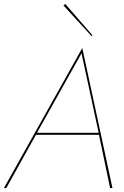

<svg xmlns="http://www.w3.org/2000/svg" viewBox="-33 -960 635 980"><path d="M144 -282H479L478 -272H143ZM153 -277 151 -273 -1 0H-13L387 -715L541 0H529L472 -273V-276L383 -688ZM300 -940 439 -780 434 -776 291 -932Z"/></svg>

Font: Jost Thin
Style: Italic
Weight: 200
Italic angle: -5°
Version: Version 3.710